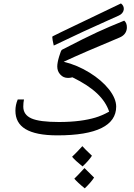

<svg xmlns="http://www.w3.org/2000/svg" viewBox="-20 -772 762 1095"><path d="M316.4 -76.2C242.7 -76.2 189.9 -83 159.2 -96.7C128.4 -110.4 112.8 -132.8 112.8 -164.1C112.8 -179.2 114.3 -192.9 116.7 -204.6H81.1C72.3 -184.1 67.9 -162.6 67.9 -140.6C67.9 -48.8 141.1 0 307.6 0C532.2 0 642.6 -57.1 642.6 -164.1C642.6 -194.3 628.9 -227.1 602.1 -261.7C574.7 -296.4 537.6 -328.6 491.2 -357.4C444.8 -386.2 395.5 -407.2 343.3 -419.9C418.9 -455.1 524.9 -501 661.1 -557.6C686 -567.9 699.7 -584.5 703.1 -607.4L703.6 -616.2C703.6 -632.8 698.7 -645.5 688.5 -654.3C630.4 -630.9 579.1 -608.9 534.7 -588.4C490.2 -567.9 422.9 -534.7 333.5 -488.3C329.6 -486.3 324.2 -473.6 317.4 -450.2C310.1 -426.3 306.6 -407.2 306.6 -392.6C306.6 -374.5 312.5 -358.9 324.2 -346.7C335.4 -334 350.1 -327.6 368.2 -327.6C375.5 -327.6 383.8 -328.6 393.1 -331.1C513.7 -272.5 577.6 -209.5 602.5 -135.3C574.2 -119.6 547.9 -108.4 522.9 -101.1C473.1 -86.4 406.7 -76.2 316.4 -76.2ZM286.6 -512.2C408.7 -570.8 512.2 -618.7 597.2 -656.2L657.2 -683.1C673.3 -690.4 682.6 -701.2 685.5 -715.3L686 -722.2C686 -734.4 680.7 -744.1 669.9 -752.4L330.6 -589.8L280.3 -564.9C278.8 -564.5 278.3 -562.5 278.3 -559.1C278.3 -550.8 281.2 -535.2 286.6 -512.2ZM516.6 240.7C504.9 258.8 487.3 279.3 463.4 302.2C435.5 279.8 416 261.2 403.8 247.1C414.6 236.8 434.1 216.8 461.9 186.5C471.7 196.8 489.7 214.8 516.6 240.7ZM504.4 116.2C492.2 134.8 474.6 155.3 450.7 177.2C423.3 155.3 403.3 136.7 391.1 122.1C407.2 106.9 426.8 86.9 449.7 61.5C457.5 70.8 475.6 88.9 504.4 116.2Z"/></svg>

Font: Noto Naskh Arabic
Style: Regular
Weight: 400
Designer: Monotype Design Team
Foundry: Monotype Imaging Inc.
Version: Version 1.07